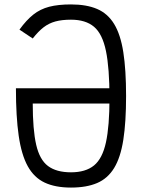

<svg xmlns="http://www.w3.org/2000/svg" viewBox="-20 -834 640 868"><path d="M301 -814Q371 -814 419 -793.5Q467 -773 496 -725.5Q525 -678 537.5 -598Q550 -518 550 -400Q550 -282 537.5 -202Q525 -122 496 -74.5Q467 -27 419 -6.5Q371 14 301 14Q230 14 182 -8.5Q134 -31 105.5 -82.5Q77 -134 64.5 -220.5Q52 -307 52 -435H514V-366H128Q128 -248 143.5 -180Q159 -112 197 -83.5Q235 -55 301 -55Q367 -55 405 -86Q443 -117 459 -190.5Q475 -264 475 -391Q475 -526 459 -603.5Q443 -681 405 -713Q367 -745 301 -745Q260 -745 230.5 -737Q201 -729 177 -710.5Q153 -692 128 -660L68 -700Q99 -743 130.5 -768Q162 -793 202.5 -803.5Q243 -814 301 -814Z"/></svg>

Font: Victor Mono
Style: Regular
Weight: 400
Monospace: yes
Designer: Rune Bjørnerås
Version: Version 1.561;gftools[0.9.30]